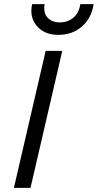

<svg xmlns="http://www.w3.org/2000/svg" viewBox="-20 -905 471 925"><path d="M280 -660 127 0H47L200 -660ZM431 -885Q421 -818 375 -777.5Q329 -737 261 -737Q202 -737 166.5 -770.5Q131 -804 131 -853Q131 -861 132 -869Q133 -877 135 -885H195Q194 -881 193.5 -876Q193 -871 193 -867Q193 -834 213.5 -815.5Q234 -797 268 -797Q305 -797 332.5 -819Q360 -841 367 -885Z"/></svg>

Font: Work Sans
Style: Italic
Weight: 400
Italic angle: -13°
Designer: Wei Huang
Foundry: Wei Huang
Version: Version 2.012